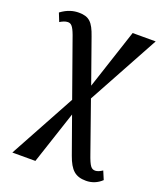

<svg xmlns="http://www.w3.org/2000/svg" viewBox="-144 -632 815 971"><g transform="rotate(20 263.0 -146.5)"><path d="M37 240H161L255 -44L325 152C350 222 378 247 435 247C466 247 495 236 519 213L500 168C488 176 474 183 462 183C441 183 431 172 410 111L317 -153L526 -536H402L296 -214L213 -448C189 -518 167 -540 112 -540C84 -540 52 -533 16 -506L34 -461C47 -469 62 -476 76 -476C93 -476 104 -466 120 -423L230 -114Z"/></g></svg>

Font: Noto Serif Condensed Medium
Style: Regular
Weight: 500
Width: 3
Designer: Monotype Design Team
Foundry: Monotype Imaging Inc.
Version: Version 2.015